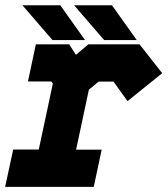

<svg xmlns="http://www.w3.org/2000/svg" viewBox="-22 -708 636 728"><path d="M-2.5 0.5 28 -141H125L178.5 -391.5L172.5 -399H84L114 -540H240.5L266 -500L313 -540H507L593 -430.5L461.5 -324.5L408.5 -398.5H352L315 -368L266.5 -140.5H363.5L333.5 0.5ZM77 -71H284.5H180L252 -408L327.5 -470H462L496.5 -420L462 -470H327.5L252 -408L207 -470H162H207L252.5 -408L180.5 -71H77ZM496.5 -556H373L259 -688H402.5ZM408.5 -590 362 -653H362.5L409 -590ZM300.5 -556H177L63 -688H206.5ZM212.5 -590 166 -653H166.5L213 -590Z"/></svg>

Font: Tourney Black
Style: Italic
Weight: 900
Italic angle: -12°
Version: Version 1.015